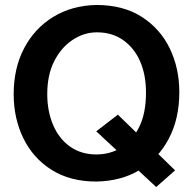

<svg xmlns="http://www.w3.org/2000/svg" viewBox="-20 -716 777 772"><path d="M454 -255 367 -188 608 36 684 -31ZM368 -696Q269 -694 194 -648Q119 -602 77 -522Q35 -442 35 -337Q35 -240 74 -160Q113 -80 187.5 -33Q262 14 368 14Q469 12 543 -33.5Q617 -79 659 -159Q701 -239 701 -345Q701 -442 662.5 -521.5Q624 -601 549.5 -648.5Q475 -696 368 -696ZM170 -338Q170 -414 197.5 -469Q225 -524 271 -555Q317 -586 370 -586Q431 -586 475.5 -554.5Q520 -523 543.5 -469Q567 -415 567 -344Q567 -260 539.5 -205Q512 -150 467.5 -122.5Q423 -95 367 -95Q307 -95 262.5 -126Q218 -157 194 -212.5Q170 -268 170 -338Z"/></svg>

Font: Catamaran Thin
Style: Bold
Weight: 700
Version: Version 2.000